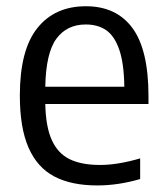

<svg xmlns="http://www.w3.org/2000/svg" viewBox="-20 -570 520 600"><path d="M444 -245H121.5Q123 -174 141.8 -132.5Q160.5 -91 197.2 -72.8Q234 -54.5 293 -54.5Q347.5 -54.5 418 -75V-10.5Q349.5 9.5 284 9.5Q202.5 9.5 149.2 -18.8Q96 -47 69 -109Q42 -171 42 -271.5Q42 -413.5 96.5 -482Q151 -550.5 248.5 -550.5Q343.5 -550.5 393.8 -482.5Q444 -414.5 444 -269.5ZM121.5 -299H368.5Q367.5 -371.5 352.8 -414.5Q338 -457.5 312 -475.5Q286 -493.5 248 -493.5Q189 -493.5 156.2 -449Q123.5 -404.5 121.5 -299Z"/></svg>

Font: Encode Sans Semi Condensed
Style: Regular
Weight: 400
Width: 4
Designer: Multiple Designers
Foundry: Impallari Type
Version: Version 2.000